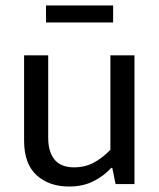

<svg xmlns="http://www.w3.org/2000/svg" viewBox="-20 -672 579 701"><path d="M383 -470H471V0H402L390 -59H386Q360 -30 321.5 -10.5Q283 9 232 9Q159 9 113.5 -32.5Q68 -74 68 -158V-470H156V-169Q156 -139 163.5 -118Q171 -97 183.5 -84.5Q196 -72 213 -66.5Q230 -61 250 -61Q290 -61 322 -78Q354 -95 383 -125ZM393 -652V-590H148V-652Z"/></svg>

Font: Mukta Mahee
Style: Regular
Weight: 400
Designer: Shuchita Grover, Noopur Datye, Girish Dalvi, Yashodeep Gholap
Foundry: Ek Type
Version: Version 2.538;PS 1.000;hotconv 16.6.51;makeotf.lib2.5.65220;